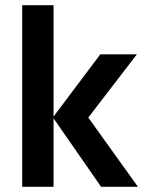

<svg xmlns="http://www.w3.org/2000/svg" viewBox="-20 -715 562 735"><path d="M185 0H65V-695H185V-269L364 -507H504L318 -265L508 0H367L185 -262Z"/></svg>

Font: Hind Mysuru SemiBold
Style: Regular
Weight: 600
Designer: Manushi Parikh, Hitesh Malaviya
Foundry: Indian Type Foundry
Version: Version 0.703;PS 1.0;hotconv 1.0.86;makeotf.lib2.5.63406